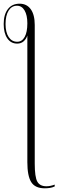

<svg xmlns="http://www.w3.org/2000/svg" viewBox="-59 -779 319 1039"><path d="M183 240Q131 240 110 206.5Q89 173 89 99V-587Q83 -568 69 -555.5Q55 -543 34 -543Q0 -543 -19.5 -571.5Q-39 -600 -39 -649Q-39 -700 -16.5 -729.5Q6 -759 47 -759Q86 -759 107.5 -729Q129 -699 129 -644V106Q129 179 143 204Q157 229 192 229Q213 229 237 220V230Q224 236 210.5 238Q197 240 183 240ZM34 -553Q60 -553 74.5 -579Q89 -605 89 -653Q89 -697 74 -722.5Q59 -748 33 -748Q4 -748 -12.5 -721.5Q-29 -695 -29 -649Q-29 -604 -12 -578.5Q5 -553 34 -553Z"/></svg>

Font: Noto Serif Display ExtraCondensed ExtraLight
Style: Regular
Weight: 200
Width: 2
Designer: Monotype Design Team
Foundry: Monotype Imaging Inc.
Version: Version 2.009